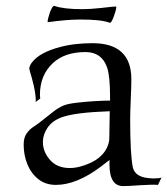

<svg xmlns="http://www.w3.org/2000/svg" viewBox="-20 -622 566 649"><path d="M396 7Q350 7 350 -67Q350 -70 350 -73.5Q350 -77 351 -81Q344 -77 337.5 -71.5Q331 -66 324 -61Q240 3 169 3Q134 3 109.5 -16.5Q85 -36 72.5 -67Q60 -98 60 -133Q60 -157 70 -171Q80 -185 94 -194Q108 -203 119 -212Q145 -233 161.5 -245.5Q178 -258 194 -265Q208 -271 237 -274.5Q266 -278 298 -280Q330 -282 352 -282V-295Q352 -365 342 -394Q324 -446 269 -446Q199 -446 159 -409Q115 -368 115 -302Q115 -298 115.5 -294.5Q116 -291 116 -289L100 -277L101 -282Q101 -309 88 -357Q79 -387 79 -390Q79 -399 88 -411Q114 -445 183 -463Q209 -470 236.5 -473Q264 -476 293 -476Q424 -476 424 -354Q424 -343 423.5 -326Q423 -309 422 -286Q421 -264 420.5 -247Q420 -230 420 -219Q420 -100 429 -56Q437 -24 482 -20Q488 -19 493.5 -19Q499 -19 503 -19Q519 -19 526 -22L514 3Q504 2 489 2.5Q474 3 455 4Q415 7 396 7ZM216 -54Q238 -54 263 -62.5Q288 -71 305 -82Q343 -108 349 -147Q350 -164 350 -189.5Q350 -215 351 -246Q293 -244 252.5 -239Q212 -234 187 -225Q156 -213 140.5 -190Q125 -167 125 -142Q125 -109 149 -81.5Q173 -54 216 -54ZM351 -545Q335 -551 310.5 -553.5Q286 -556 252 -556Q207 -556 142 -547Q141 -547 141 -549Q141 -557 149 -581Q158 -604 164 -602Q195 -591 259 -591Q272 -591 287 -592Q302 -593 321 -595Q344 -598 357 -599Q370 -600 372 -600Q373 -600 373 -598Q373 -589 365 -567Q356 -543 351 -545Z"/></svg>

Font: Gideon Roman
Style: Regular
Weight: 400
Designer: Robert E. Leuschke
Foundry: Robert E. Leuschke
Version: Version 2.010